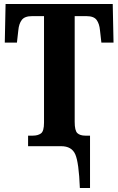

<svg xmlns="http://www.w3.org/2000/svg" viewBox="-20 -734 594 964"><path d="M381 210H432V-53H408Q382 -53 368.5 -65.5Q355 -78 355 -122V-653H414Q451 -653 465 -634Q479 -615 482 -582L489 -520H550L546 -714H8L4 -520H65L72 -582Q75 -615 89.5 -634Q104 -653 141 -653H201V-118Q201 -75 185.5 -64Q170 -53 145 -53H121V0H287Q340 0 358 41Q376 82 381 210Z"/></svg>

Font: Noto Serif ExtraCondensed Extra
Style: Regular
Weight: 800
Width: 3
Designer: Monotype Design Team
Foundry: Monotype Imaging Inc.
Version: Version 1.002